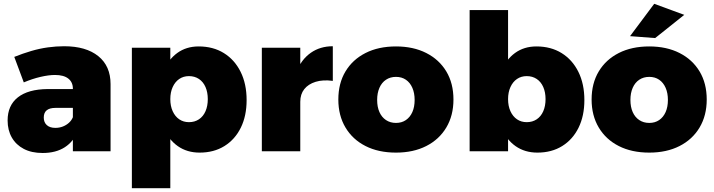

<svg xmlns="http://www.w3.org/2000/svg" viewBox="-20 -795 3753 1009"><path d="M271 -228Q241 -228 225.5 -215.5Q210 -203 210 -177Q210 -152 226 -137.5Q242 -123 271 -123Q292 -123 310 -130Q328 -137 342 -149.5Q356 -162 363 -179L388 -107Q368 -52 321 -21.5Q274 9 204 9Q146 9 105 -12.5Q64 -34 42 -72.5Q20 -111 20 -162Q20 -241 74 -283.5Q128 -326 230 -327H381V-228ZM363 -329Q363 -363 339 -382Q315 -401 269 -401Q236 -401 193 -391Q150 -381 105 -362L55 -496Q100 -514 144 -527Q188 -540 231.5 -546Q275 -552 317 -552Q432 -552 496.5 -500Q561 -448 561 -353V0H363Z M1024 -551Q1100 -551 1156.5 -516Q1213 -481 1244.5 -417.5Q1276 -354 1276 -269Q1276 -186 1245.5 -124Q1215 -62 1159.5 -27.5Q1104 7 1029 7Q963 7 914.5 -27Q866 -61 839.5 -123.5Q813 -186 813 -270Q813 -356 838.5 -419Q864 -482 911.5 -516.5Q959 -551 1024 -551ZM973 -395Q944 -395 922 -380Q900 -365 887.5 -337.5Q875 -310 875 -274Q875 -238 887.5 -210.5Q900 -183 922 -168Q944 -153 973 -153Q1003 -153 1025.5 -168Q1048 -183 1060 -210.5Q1072 -238 1072 -274Q1072 -310 1060 -337.5Q1048 -365 1025.5 -380Q1003 -395 973 -395ZM673 -544H875V194H673Z M1729 -370Q1677 -377 1638.5 -365Q1600 -353 1579 -326.5Q1558 -300 1558 -260L1512 -269Q1512 -356 1538.5 -420Q1565 -484 1614 -518Q1663 -552 1729 -552ZM1356 -544H1558V0H1356Z M2061 -551Q2152 -551 2220 -516.5Q2288 -482 2325.5 -419.5Q2363 -357 2363 -272Q2363 -188 2325.5 -125Q2288 -62 2220 -27.5Q2152 7 2061 7Q1969 7 1901 -27.5Q1833 -62 1795.5 -125Q1758 -188 1758 -272Q1758 -357 1795.5 -419.5Q1833 -482 1901 -516.5Q1969 -551 2061 -551ZM2061 -391Q2031 -391 2008.5 -376Q1986 -361 1974 -333.5Q1962 -306 1962 -270Q1962 -233 1974 -206Q1986 -179 2008.5 -164Q2031 -149 2061 -149Q2091 -149 2113 -164Q2135 -179 2147 -206Q2159 -233 2159 -270Q2159 -306 2147 -333.5Q2135 -361 2113 -376Q2091 -391 2061 -391Z M2799 -551Q2875 -551 2931.5 -516Q2988 -481 3019.5 -417.5Q3051 -354 3051 -269Q3051 -186 3020.5 -124Q2990 -62 2934.5 -27.5Q2879 7 2804 7Q2738 7 2689.5 -27Q2641 -61 2614.5 -123.5Q2588 -186 2588 -270Q2588 -356 2613.5 -419Q2639 -482 2686.5 -516.5Q2734 -551 2799 -551ZM2748 -395Q2719 -395 2697 -380Q2675 -365 2662.5 -337.5Q2650 -310 2650 -274Q2650 -238 2662.5 -210.5Q2675 -183 2697 -168Q2719 -153 2748 -153Q2778 -153 2800.5 -168Q2823 -183 2835 -210.5Q2847 -238 2847 -274Q2847 -310 2835 -337.5Q2823 -365 2800.5 -380Q2778 -395 2748 -395ZM2448 -742H2650V0H2448Z M3392 -551Q3483 -551 3551 -516.5Q3619 -482 3656.5 -419.5Q3694 -357 3694 -272Q3694 -188 3656.5 -125Q3619 -62 3551 -27.5Q3483 7 3392 7Q3300 7 3232 -27.5Q3164 -62 3126.5 -125Q3089 -188 3089 -272Q3089 -357 3126.5 -419.5Q3164 -482 3232 -516.5Q3300 -551 3392 -551ZM3392 -391Q3362 -391 3339.5 -376Q3317 -361 3305 -333.5Q3293 -306 3293 -270Q3293 -233 3305 -206Q3317 -179 3339.5 -164Q3362 -149 3392 -149Q3422 -149 3444 -164Q3466 -179 3478 -206Q3490 -233 3490 -270Q3490 -306 3478 -333.5Q3466 -361 3444 -376Q3422 -391 3392 -391ZM3418 -775 3576 -717 3423 -595 3291 -605Z"/></svg>

Font: Alexandria ExtraBold
Style: Regular
Weight: 800
Designer: Mohamed Gaber
Foundry: Kief Type Foundry
Version: Version 5.100